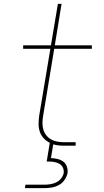

<svg xmlns="http://www.w3.org/2000/svg" viewBox="-20 -755 540 995"><path d="M109 220 112 202H212Q227 202 242 199.5Q257 197 271.5 190Q286 183 296.5 170Q307 157 310 142Q312 127 306 114Q300 101 288 94Q276 87 261 84.5Q246 82 231 82H222L238 -15Q220 -24 206.5 -38.5Q193 -53 186.5 -72Q180 -91 180 -112Q180 -133 183 -155L241 -502H100V-520H244L280 -735H299L264 -520H456V-502H261L203 -152Q200 -134 200 -116Q200 -98 205 -82Q210 -66 220.5 -53Q231 -40 245.5 -32Q260 -24 277.5 -21Q295 -18 313 -18H372V0H313Q298 0 283.5 -1.5Q269 -3 256 -7L244 64Q262 65 278.5 69Q295 73 308 82.5Q321 92 326.5 108.5Q332 125 330 142Q326 161 314 178Q302 195 284 204.5Q266 214 246.5 217Q227 220 209 220Z"/></svg>

Font: Iosevka SS04 Thin Oblique
Style: Regular
Weight: 100
Italic angle: -9°
Monospace: yes
Designer: Belleve Invis
Foundry: Belleve Invis
Version: Version 19.0.0; ttfautohint (v1.8.4)